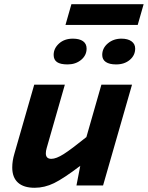

<svg xmlns="http://www.w3.org/2000/svg" viewBox="-20 -878 700 909"><path d="M468 0H342L360 -93Q281 -33 236 -11Q191 11 144 11Q92 11 65 -13.5Q38 -38 38 -85Q38 -101 40.5 -117Q43 -133 48 -150L142 -477H287L201 -177Q199 -170 198 -164Q197 -158 197 -152Q197 -139 203.5 -132.5Q210 -126 223 -126Q246 -126 281.5 -148.5Q317 -171 389 -229L460 -477H605ZM632 -760H290L318 -858H660ZM390 -648Q390 -616 364 -594.5Q338 -573 300 -573Q266 -573 250 -584Q234 -595 234 -618Q234 -649 259.5 -672Q285 -695 325 -695Q356 -695 373 -683Q390 -671 390 -648ZM620 -648Q620 -616 594.5 -594.5Q569 -573 530 -573Q498 -573 481 -584.5Q464 -596 464 -618Q464 -650 490.5 -672.5Q517 -695 555 -695Q585 -695 602.5 -682.5Q620 -670 620 -648Z"/></svg>

Font: Intel One Mono
Style: Bold Italic
Weight: 700
Italic angle: -16°
Monospace: yes
Designer: Fred Shallcrass
Foundry: Frere-Jones Type LLC
Version: Version 1.400;hotconv 1.1.0;makeotfexe 2.6.0;FJTRelease1.4